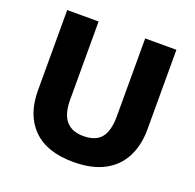

<svg xmlns="http://www.w3.org/2000/svg" viewBox="-127 -846 1005 988"><g transform="rotate(20 375.5 -352.0)"><path d="M675 -277Q675 -191 641.5 -126Q608 -61 541 -25.5Q474 10 373 10Q228 10 152.5 -65Q77 -140 77 -274V-714H249V-286Q249 -208 281 -170.5Q313 -133 376 -133Q444 -133 474 -171Q504 -209 504 -287V-714H675Z"/></g></svg>

Font: Noto Sans Syriac ExtraBold
Style: Regular
Weight: 800
Designer: Patrick Giasson and the Monotype Design Team
Foundry: Monotype Imaging Inc.
Version: Version 3.000; ttfautohint (v1.8.4.7-5d5b)